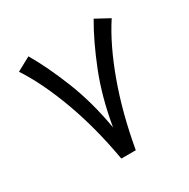

<svg xmlns="http://www.w3.org/2000/svg" viewBox="-148 -780 903 916"><g transform="rotate(-30 304.0 -322.0)"><path d="M264.6 0Q231.9 -188 175 -342.5Q118.2 -497.1 48.8 -603L124.5 -644Q178.2 -552.7 228.5 -426.5Q278.8 -300.3 304.7 -148.4Q330.1 -300.3 380.1 -426.5Q430.2 -552.7 483.9 -644L559.6 -603Q490.2 -497.1 433.8 -342.5Q377.4 -188 344.2 0Z"/></g></svg>

Font: Vazir
Style: Regular
Weight: 400
Designer: Saber Rastikerdar
Foundry: Saber Rastikerdar
Version: Version 30.0.0